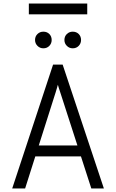

<svg xmlns="http://www.w3.org/2000/svg" viewBox="-20 -1065 656 1085"><path d="M49 0 280 -700H334L567 0H496L327 -523Q325.5 -528 321.2 -540.8Q317 -553.5 312.8 -566.5Q308.5 -579.5 307 -586Q305.5 -579.5 301.5 -566.5Q297.5 -553.5 293.8 -541Q290 -528.5 288 -523L122 0ZM155 -181 176 -243H439L460 -181ZM225 -792Q205.5 -792 191.8 -805.8Q178 -819.5 178 -839Q178 -859.5 191.8 -872.8Q205.5 -886 225 -886Q245.5 -886 258.8 -872.8Q272 -859.5 272 -839Q272 -819.5 258.8 -805.8Q245.5 -792 225 -792ZM391 -792Q371.5 -792 357.8 -805.8Q344 -819.5 344 -839Q344 -859.5 357.8 -872.8Q371.5 -886 391 -886Q411.5 -886 424.8 -872.8Q438 -859.5 438 -839Q438 -819.5 424.8 -805.8Q411.5 -792 391 -792ZM143 -984V-1045H473V-984Z"/></svg>

Font: Overpass Mono Light Light
Style: Regular
Weight: 300
Monospace: yes
Version: Version 4.000